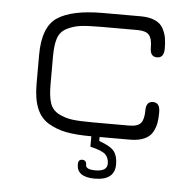

<svg xmlns="http://www.w3.org/2000/svg" viewBox="-47 -497 713 698"><g transform="rotate(5 309.5 -148.5)"><path d="M366.2 93.8Q366.2 73.2 353.5 60.5Q340.8 47.9 297.9 38.1V0Q243.2 0 207 -6.8Q170.9 -13.7 141.1 -31.2Q111.3 -48.8 97.2 -83.5Q83 -118.2 83 -171.9V-278.3Q83 -380.9 135.7 -415.5Q188.5 -450.2 300.8 -450.2H438.5Q469.7 -450.2 490.7 -440.9Q511.7 -431.6 521 -414.1Q530.3 -396.5 533.2 -379.9Q536.1 -363.3 536.1 -340.8Q536.1 -306.6 510.7 -306.6Q485.4 -306.6 485.4 -338.9Q485.4 -373 473.6 -386.2Q461.9 -399.4 431.6 -399.4H300.8Q251 -399.4 224.1 -396Q197.3 -392.6 173.8 -380.4Q150.4 -368.2 142.1 -343.8Q133.8 -319.3 133.8 -277.3V-172.9Q133.8 -130.9 142.1 -106.4Q150.4 -82 173.8 -69.8Q197.3 -57.6 224.1 -54.2Q251 -50.8 300.8 -50.8H431.6Q462.9 -50.8 474.1 -64.5Q485.4 -78.1 485.4 -111.3Q485.4 -143.6 510.7 -143.6Q536.1 -143.6 536.1 -108.4Q536.1 -85.9 533.2 -69.3Q530.3 -52.7 521 -35.6Q511.7 -18.6 490.7 -9.3Q469.7 0 438.5 0H328.1V14.6Q370.1 29.3 383.3 46.4Q396.5 63.5 396.5 93.8Q396.5 152.3 323.2 152.3Q257.8 152.3 257.8 105.5Q257.8 87.9 272.5 87.9Q288.1 87.9 288.1 105.5Q288.1 122.1 323.2 122.1Q366.2 122.1 366.2 93.8Z"/></g></svg>

Font: Jura
Style: Book
Weight: 400
Version: Version 2.3